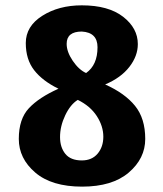

<svg xmlns="http://www.w3.org/2000/svg" viewBox="-20 -693 614 723"><path d="M288.1 -574.2Q231 -574.2 231 -527.8Q231 -498 253.9 -464.1Q276.9 -430.2 304.2 -418Q347.2 -448.2 347.2 -515.1Q347.2 -570.8 288.1 -574.2ZM288.1 -88.9Q326.2 -88.9 347.7 -114.5Q369.1 -140.1 369.1 -178.2Q369.1 -217.8 344.5 -255.9Q319.8 -293.9 272.9 -316.9Q245.1 -299.8 225.6 -258.8Q206.1 -217.8 206.1 -176.8Q206.1 -138.2 226.1 -113.5Q246.1 -88.9 288.1 -88.9ZM289.1 9.8Q174.8 9.8 112.8 -43.2Q50.8 -96.2 50.8 -169.9Q50.8 -245.1 88.9 -285.6Q127 -326.2 200.2 -358.9Q140.1 -388.2 108.6 -428.7Q77.1 -469.2 77.1 -530.8Q77.1 -594.2 139.2 -633.5Q201.2 -672.9 288.1 -672.9Q388.2 -672.9 443.6 -629.9Q499 -586.9 499 -526.9Q499 -481.9 467 -440.9Q435.1 -399.9 376 -375Q450.2 -341.8 488.5 -294.4Q526.9 -247.1 526.9 -169.9Q526.9 -96.2 464.8 -43.2Q402.8 9.8 289.1 9.8Z"/></svg>

Font: Sukar
Style: black
Weight: 900
Designer: Dario Muhafara - Ghiath Alsory
Foundry: Dario Muhafara - Ghiath Alsory
Version: Version 1.00 March 27, 2016, initial release